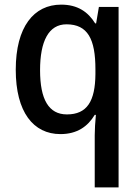

<svg xmlns="http://www.w3.org/2000/svg" viewBox="-20 -569 606 829"><path d="M389 15V240H492V-539H407L395 -468H391C360 -518 315 -549 244 -549C126 -549 48 -453 48 -268C48 -85 124 10 241 10C313 10 359 -23 389 -73H394C391 -42 389 -9 389 15ZM269 -75C190 -75 153 -140 153 -266C153 -391 190 -464 267 -464C359 -464 392 -400 392 -270V-249C391 -132 356 -75 269 -75Z"/></svg>

Font: Noto Sans Lao Looped SemiCondensed Medium
Style: Regular
Weight: 500
Width: 4
Designer: Mark Frömberg, Ben Mitchell
Foundry: The Fontpad Ltd
Version: Version 1.002